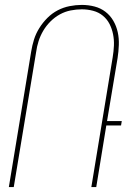

<svg xmlns="http://www.w3.org/2000/svg" viewBox="-20 -762 540 782"><path d="M16 0 107 -552Q111 -577 118.5 -601Q126 -625 140 -647.5Q154 -670 173 -689Q192 -708 215 -720Q238 -732 263.5 -737Q289 -742 313 -742Q340 -742 365 -735.5Q390 -729 409.5 -714Q429 -699 441.5 -677.5Q454 -656 459.5 -631Q465 -606 464 -579Q463 -552 459 -526L416 -269H476L473 -251H413L372 0H352L439 -529Q443 -553 444 -576.5Q445 -600 440.5 -622.5Q436 -645 426 -664.5Q416 -684 399 -698Q382 -712 359.5 -718Q337 -724 313 -724Q291 -724 268 -719.5Q245 -715 224 -703.5Q203 -692 185.5 -674.5Q168 -657 156 -636.5Q144 -616 137 -594Q130 -572 127 -549L36 0Z"/></svg>

Font: Iosevka Term Curly Thin
Style: Italic
Weight: 100
Italic angle: -9°
Designer: Belleve Invis
Foundry: Belleve Invis
Version: Version 32.3.0